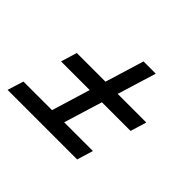

<svg xmlns="http://www.w3.org/2000/svg" viewBox="-113 -610 759 759"><g transform="rotate(45 267.0 -230.0)"><path d="M302.5 -459.5H371L250.5 -66.5H182.5ZM92.5 -296.5H481L460.5 -229H72ZM23 -67.5H411.5L391 0H2Z"/></g></svg>

Font: Newsreader SemiBold
Style: Italic
Weight: 600
Italic angle: -17°
Designer: Hugues Gentile
Foundry: Production Type
Version: Version 1.003